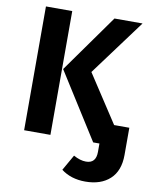

<svg xmlns="http://www.w3.org/2000/svg" viewBox="-97 -764 842 1057"><g transform="rotate(10 323.5 -236.0)"><path d="M73 0V-692H220V0ZM556 -114H641V38Q641 127 590.5 173.5Q540 220 453 220Q373 220 318 178L368 90Q405 111 438 111Q494 111 494 47V0H459L226 -369L456 -692H613L382 -380Z"/></g></svg>

Font: FiraGO SemiBold
Style: Regular
Weight: 600
Designer: bBox Type
Foundry: bBox Type GmbH
Version: Version 1.001;PS 001.001;hotconv 1.0.88;makeotf.lib2.5.64775